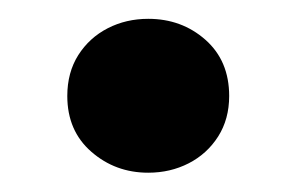

<svg xmlns="http://www.w3.org/2000/svg" viewBox="-20 -444 315 204"><path d="M137.5 -260.5Q102.5 -260.5 77 -282.8Q51.5 -305 51.5 -342Q51.5 -367 63.2 -385.5Q75 -404 94.5 -414Q114 -424 137.5 -424Q173 -424 198.2 -401.8Q223.5 -379.5 223.5 -342Q223.5 -317.5 211.8 -299Q200 -280.5 180.5 -270.5Q161 -260.5 137.5 -260.5Z"/></svg>

Font: Geologica Thin Roman Medium
Style: Regular
Weight: 500
Version: Version 1.010;gftools[0.9.28]